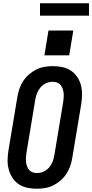

<svg xmlns="http://www.w3.org/2000/svg" viewBox="-20 -1148 565 1176"><path d="M206 8Q176 8 147 2Q118 -4 95 -19.5Q72 -35 56.5 -58.5Q41 -82 33.5 -110Q26 -138 26.5 -167.5Q27 -197 32 -228L86 -552Q90 -578 98.5 -603Q107 -628 121.5 -650.5Q136 -673 157 -691.5Q178 -710 202 -722Q226 -734 252 -738.5Q278 -743 303 -743Q333 -743 362 -737Q391 -731 414 -715.5Q437 -700 453 -676.5Q469 -653 476 -625Q483 -597 482.5 -567.5Q482 -538 477 -507L423 -183Q419 -157 410.5 -132Q402 -107 387.5 -84.5Q373 -62 352 -43.5Q331 -25 307 -13Q283 -1 257 3.5Q231 8 206 8ZM207 -88Q227 -88 247 -97Q267 -106 281 -122.5Q295 -139 302.5 -158.5Q310 -178 313 -198L367 -523Q369 -537 370 -551.5Q371 -566 369.5 -579.5Q368 -593 363.5 -605.5Q359 -618 350.5 -628Q342 -638 329 -642.5Q316 -647 302 -647Q282 -647 262 -638Q242 -629 228 -612.5Q214 -596 206.5 -576.5Q199 -557 196 -537L142 -212Q140 -198 139 -183.5Q138 -169 139.5 -155.5Q141 -142 145.5 -129.5Q150 -117 158.5 -107Q167 -97 180 -92.5Q193 -88 207 -88ZM404 -809H252L277 -961H429ZM225 -1052V-1128H525V-1052Z"/></svg>

Font: Iosevka SS04
Style: Bold Italic
Weight: 700
Italic angle: -9°
Monospace: yes
Designer: Belleve Invis
Foundry: Belleve Invis
Version: Version 19.0.0; ttfautohint (v1.8.4)